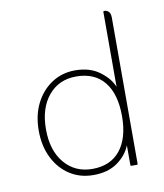

<svg xmlns="http://www.w3.org/2000/svg" viewBox="-69 -613 579 679"><g transform="rotate(-10 220.5 -273.5)"><path d="M347 -284V-553Q347 -556 350 -556H352Q360 -556 366.5 -549.5Q373 -543 373 -528V-3Q373 0 370 0H350Q347 0 347 -3V-74Q333 -39 299 -15Q265 9 213 9Q165 9 128 -15Q91 -39 70 -81.5Q49 -124 49 -179Q49 -234 70 -276Q91 -318 128 -342.5Q165 -367 212 -367Q265 -367 300 -341Q335 -315 347 -284ZM213 -13Q278 -13 313 -56.5Q348 -100 348 -179Q348 -259 313 -302Q278 -345 212 -345Q150 -345 112.5 -300Q75 -255 75 -179Q75 -103 113 -58Q151 -13 213 -13Z"/></g></svg>

Font: Zain ExtraLight
Style: Regular
Weight: 200
Designer: Zain,Boutros
Foundry: Mobile Telecommunications Company (Zain), 2024
Version: Version 1.51; ttfautohint (v1.8.4)